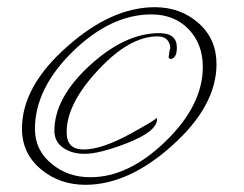

<svg xmlns="http://www.w3.org/2000/svg" viewBox="-20 -542 678 533"><path d="M217 -29Q146 -29 95 -71Q41 -115 41 -185Q41 -303 168 -414Q290 -522 410 -522Q481 -522 531 -478Q581 -434 581 -364Q581 -248 458 -138Q337 -29 217 -29ZM231 -50Q337 -50 440 -150Q543 -250 543 -356Q543 -420 503.5 -461Q464 -502 400 -502Q288 -502 182 -399Q77 -296 77 -184Q77 -124 125 -86Q169 -50 231 -50ZM215 -115Q181 -115 158 -130Q131 -147 131 -179Q131 -271 231 -362Q328 -450 422 -450Q471 -450 471 -410Q471 -380 453 -378L448 -382Q451 -409 453 -407Q451 -441 417 -441Q339 -441 252 -347Q165 -254 165 -175Q165 -127 212 -127Q262 -127 341 -170Q419 -213 413 -214Q416 -214 416 -211Q416 -177 331 -144Q256 -115 215 -115Z"/></svg>

Font: Ephesis
Style: Regular
Weight: 400
Designer: Robert E. Leuschke
Foundry: Robert E. Leuschke
Version: Version 1.010; ttfautohint (v1.8.3)